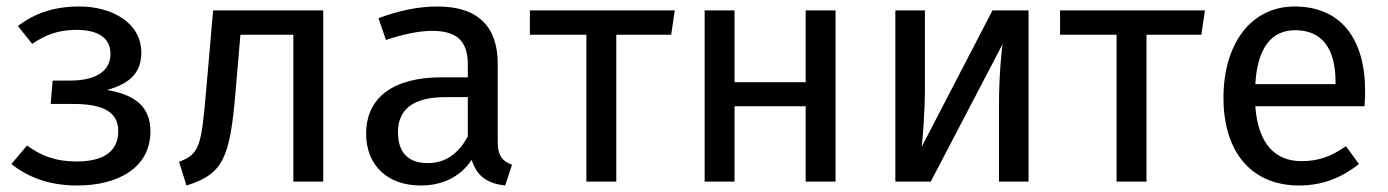

<svg xmlns="http://www.w3.org/2000/svg" viewBox="-20 -559 4273 591"><path d="M225 -539C145 -539 87 -518 35 -479L79 -424C118 -450 156 -467 215 -467C272 -467 320 -449 320 -393C320 -334 265 -311 196 -311H142L136 -239H206C283 -239 344 -222 344 -156C344 -82 283 -62 215 -62C151 -62 108 -79 63 -111L15 -54C66 -14 130 12 218 12C341 12 443 -41 443 -155C443 -232 394 -268 309 -282C383 -302 415 -338 415 -397C415 -490 323 -539 225 -539Z M636 -527 615 -286C600 -112 596 -85 531 -61L554 12C668 -23 688 -75 705 -276L720 -452H883V0H975V-527Z M1296 -57C1236 -57 1205 -90 1205 -152C1205 -224 1254 -260 1351 -260H1420V-139C1390 -84 1350 -57 1296 -57ZM1512 -123V-364C1512 -474 1454 -539 1327 -539C1268 -539 1210 -527 1145 -503L1168 -436C1222 -454 1271 -464 1310 -464C1383 -464 1420 -436 1420 -360V-321H1339C1192 -321 1107 -260 1107 -147C1107 -53 1170 12 1275 12C1339 12 1395 -12 1432 -67C1448 -15 1482 6 1535 12L1556 -52C1529 -62 1512 -77 1512 -123Z M2057 -527H1611V-452H1785V0H1877V-452H2046Z M2460 0H2552V-527H2460V-306H2241V-527H2149V0H2241V-232H2460Z M3146 -527H3035L2817 -107C2819 -120 2827 -207 2827 -289V-527H2736V0H2845L3066 -423C3064 -411 3055 -331 3055 -238V0H3146Z M3689 -527H3243V-452H3417V0H3509V-452H3678Z M4091 -300H3844C3851 -417 3897 -466 3967 -466C4050 -466 4091 -409 4091 -306ZM4182 -279C4182 -440 4107 -539 3965 -539C3829 -539 3746 -422 3746 -258C3746 -91 3832 12 3979 12C4052 12 4111 -13 4163 -54L4123 -109C4077 -77 4038 -63 3986 -63C3910 -63 3853 -110 3844 -232H4180C4181 -244 4182 -261 4182 -279Z"/></svg>

Font: Fira Math
Style: Regular
Weight: 400
Designer: Xiangdong Zeng
Foundry: Xiangdong Zeng
Version: Version 0.3.4